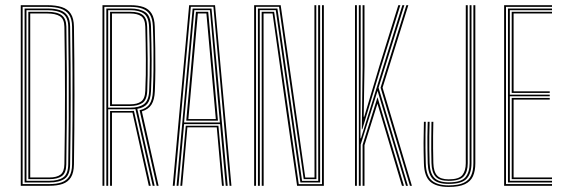

<svg xmlns="http://www.w3.org/2000/svg" viewBox="-20 -716 2172 740"><path d="M60 0V-696H162.5Q196 -696 218.6 -688.5Q241.2 -681 252.9 -663Q264.5 -645 265 -613.2Q266 -546.2 266.5 -481.2Q267 -416.2 267 -351.4Q267 -286.5 266.5 -219.8Q266 -153 265 -82.8Q264.5 -50.5 253.4 -32.5Q242.2 -14.5 221.4 -7.2Q200.5 0 170.2 0ZM67.2 -6.5H170.2Q198 -6.5 217.4 -13.2Q236.8 -20 247.1 -36.6Q257.5 -53.2 257.8 -82.8Q259 -167.5 259.4 -255.9Q259.8 -344.2 259.4 -434.1Q259 -524 257.8 -613.2Q257.5 -643.2 246 -659.8Q234.5 -676.2 213.4 -682.9Q192.2 -689.5 162.5 -689.5H67.2ZM74.8 -12.8V-683.2H162.5Q190.8 -683.2 210.1 -677.1Q229.5 -671 239.8 -655.8Q250 -640.5 250.2 -613.2Q251.5 -534.2 252 -467.4Q252.5 -400.5 252.5 -338.9Q252.5 -277.2 251.9 -214.9Q251.2 -152.5 250.2 -82.8Q249.8 -41.2 228.9 -27Q208 -12.8 170.2 -12.8ZM82 -19.2H170.2Q204.5 -19.2 223.5 -32.2Q242.5 -45.2 243 -82.8Q244.5 -174 244.9 -260Q245.2 -346 244.9 -432.9Q244.5 -519.8 243 -613.2Q242.5 -649.8 222.1 -663.2Q201.8 -676.8 162.5 -676.8H82ZM89.2 -25.5V-670.5H162.5Q200.8 -670.5 218 -657.1Q235.2 -643.8 235.8 -613.2Q237.2 -524.2 237.6 -437.8Q238 -351.2 237.5 -263.5Q237 -175.8 235.5 -82.5Q235 -49.2 218.4 -37.4Q201.8 -25.5 170.2 -25.5ZM96.5 -32H170.2Q199 -32 213.4 -43.1Q227.8 -54.2 228.2 -83.8Q229.5 -156.2 230 -221.9Q230.5 -287.5 230.5 -350.6Q230.5 -413.8 230 -478.2Q229.5 -542.8 228.2 -612.5Q227.8 -643 210.8 -653.5Q193.8 -664 162.5 -664H96.5Z M375 0V-696H482.5Q512.5 -696 533 -688.8Q553.5 -681.5 564.5 -663.6Q575.5 -645.8 576.5 -613.5Q577.8 -571.8 578.4 -529.5Q579 -487.2 578.8 -445.8Q578.5 -404.2 576.8 -364.5Q575.5 -331.5 563.9 -313Q552.2 -294.5 526.8 -286.8L591.2 0H583.8L518 -291.2Q544.8 -297.5 556.4 -314.8Q568 -332 569.2 -364.2Q571 -405 571.5 -445.2Q572 -485.5 571.5 -527.4Q571 -569.2 569.2 -614.5Q568.2 -642.5 558.4 -658.9Q548.5 -675.2 529.6 -682.4Q510.8 -689.5 482.5 -689.5H382.2V0ZM404.2 0V-288.2H481.2Q485.5 -288.2 489.4 -288.4Q493.2 -288.5 496.2 -288.8L561 0H553.5L490.5 -282Q488.2 -282 485.9 -282Q483.5 -282 481.2 -282H411.5V0ZM389.8 0V-683.2H482.5Q518.5 -683.2 539.6 -669.4Q560.8 -655.5 562 -613.2Q564 -546.2 564.4 -483.6Q564.8 -421 562 -365Q560.5 -332.5 548.1 -316.6Q535.8 -300.8 509.2 -296.5L576 0H568.5L502 -295.5Q497.2 -295.2 492.4 -295Q487.5 -294.8 481.8 -294.8H397V0ZM397 -301H481.8Q515.2 -301 534.1 -314.2Q553 -327.5 554.8 -365.2Q557.5 -424.5 557.4 -485.6Q557.2 -546.8 554.5 -613.2Q553 -650.5 534.5 -663.6Q516 -676.8 482.5 -676.8H397ZM404.2 -307.5V-670.5H482.5Q516.5 -670.5 531.6 -657.2Q546.8 -644 547.2 -612.5Q548.5 -555.8 549.1 -490.8Q549.8 -425.8 547.5 -366Q546.2 -330.5 528.6 -319Q511 -307.5 481.8 -307.5ZM411.5 -314H481.8Q509 -314 523.9 -324.8Q538.8 -335.5 540 -366Q542.8 -427.2 542.2 -488.2Q541.8 -549.2 540 -612.5Q539.2 -643.5 524 -653.8Q508.8 -664 482.5 -664H411.5Z M645.8 0 709 -696H808.8L872 0H864.8L802.5 -689.8H715.5L653.2 0ZM675 0 696 -231.5H821.8L842.8 0H835.5L815.5 -225.2H702.2L682.2 0ZM660.5 0 722.5 -683.2H795.2L857.5 0H850L828.2 -237.5H689.5L667.8 0ZM689.5 -244H827.5L810 -440.5L789 -677H729L707.5 -440.5ZM697.8 -250.8 715 -440.5 735.2 -670.5H782.5L803 -440.5L820 -250.8ZM706 -257H811.8L795.5 -440.5L775.5 -664.2H742.5L722.5 -440.5Z M959.5 0V-696H1061.8L1102.2 -414.2L1156.5 -31.8H1192.2L1191.8 -416.8V-696H1199V-416.8L1199.5 -25.5H1150.5L1055.5 -689.8H966.8V0ZM974.2 0V-296.5L974 -683.2H1049.2L1144.2 -19H1206.5L1206.2 -416.8V-696H1213.8V-416.8V-12.8H1137.8L1042.8 -677H981.2L981.5 -296.5V0ZM988.8 0V-296.5L988.5 -670.5H1036.5L1131.5 -6.2H1221V-696H1228.2V0H1125L1082 -299.2L1030.5 -664.2H995.8L996 -296.5L996.2 0Z M1363 0V-696H1370.2V-450L1369.2 -183H1371.2L1452.8 -446.2L1530.8 -696H1538.5L1439 -378.2L1552.2 0H1544.8L1435.2 -366L1370.2 -158.8V0ZM1377.5 0V-157.8L1435 -341.2L1537 0H1529.2L1434.8 -316.5L1384.8 -156.5V0ZM1348.2 0V-696H1355.5V0ZM1560 0 1446.8 -378.2 1546.2 -696H1553.8L1454.5 -378.2L1567.5 0ZM1374.5 -218 1377.5 -455.2V-696H1384.8V-461.5L1381.8 -266H1383.8L1442.2 -461.5L1515.2 -696H1523L1447.5 -454.5L1376.5 -218Z M1709.2 4.5Q1660.8 4.5 1637.9 -16.2Q1615 -37 1613.8 -86.8Q1612.5 -130.8 1612.5 -166Q1612.5 -201.2 1613.8 -246.5H1621Q1620.2 -222.2 1619.9 -198.2Q1619.5 -174.2 1619.8 -147.2Q1620 -120.2 1621 -86.8Q1622.2 -38 1644.6 -19.8Q1667 -1.5 1709.2 -1.5Q1746.5 -1.5 1767.2 -11.4Q1788 -21.2 1796.2 -40.4Q1804.5 -59.5 1804.5 -86.8V-696H1812V-86.8Q1812 -57.5 1803 -37.1Q1794 -16.8 1771.8 -6.1Q1749.5 4.5 1709.2 4.5ZM1709.2 -7.2Q1665.5 -7.2 1647.6 -26.6Q1629.8 -46 1628.5 -86.8Q1627.8 -116.5 1627.4 -139.9Q1627 -163.2 1627.2 -188Q1627.5 -212.8 1628.5 -246.5H1635.8Q1635 -217 1634.6 -191.6Q1634.2 -166.2 1634.6 -141.4Q1635 -116.5 1635.8 -87.8Q1637 -48.2 1653.9 -30.8Q1670.8 -13.2 1709.2 -13.2Q1757.8 -13.2 1773.9 -33Q1790 -52.8 1790 -86.8V-696H1797.2V-86.8Q1797.2 -48.5 1779 -27.9Q1760.8 -7.2 1709.2 -7.2ZM1709.2 -19Q1673 -19 1658.4 -35.9Q1643.8 -52.8 1643 -87.5Q1642.2 -119 1642.1 -139.4Q1642 -159.8 1642.2 -183.1Q1642.5 -206.5 1643 -246.5H1650.2Q1649.5 -216 1649.2 -191.8Q1649 -167.5 1649.2 -143.1Q1649.5 -118.8 1650.2 -87.8Q1651.2 -54 1664.8 -39.4Q1678.2 -24.8 1709.2 -24.8Q1749 -24.8 1762.1 -41.4Q1775.2 -58 1775.2 -86.8V-696H1782.8V-86.8Q1782.8 -54.2 1767.5 -36.6Q1752.2 -19 1709.2 -19Z M1923 0V-696H2107.5V-689.5H1930.2V-6.5H2107.5V0ZM1952.2 -25.5V-338.5H2098.8V-332H1959.5V-32H2107.5V-25.5ZM1937.8 -12.8V-683.2H2107.5V-676.8H1945V-351.2H2098.8V-345H1945V-19.2H2107.5V-12.8ZM1952.2 -357.8V-670.5H2107.5V-664H1959.5V-364H2098.8V-357.8Z"/></svg>

Font: Big Shoulders Inline Text SC Thin
Style: Regular
Weight: 100
Designer: Patric King
Foundry: XO Type Co
Version: Version 2.002